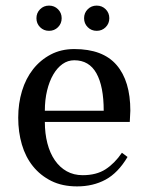

<svg xmlns="http://www.w3.org/2000/svg" viewBox="-20 -655 528 685"><path d="M443 -220H140Q140 -179 149 -144Q158 -109 175.5 -83.5Q193 -58 218 -44Q243 -30 275 -30Q324 -30 356.5 -51Q389 -72 415 -110L435 -95Q401 -38 356.5 -14Q312 10 255 10Q202 10 163 -9.5Q124 -29 97.5 -62Q71 -95 58 -139.5Q45 -184 45 -235Q45 -286 58.5 -330.5Q72 -375 98 -408Q124 -441 161 -460.5Q198 -480 245 -480Q347 -480 396 -423Q445 -366 445 -260ZM350 -260Q350 -347 324 -393.5Q298 -440 245 -440Q222 -440 203 -426.5Q184 -413 170 -389Q156 -365 148 -332Q140 -299 140 -260ZM370 -590Q370 -571 357 -558Q344 -545 325 -545Q306 -545 293 -558Q280 -571 280 -590Q280 -609 293 -622Q306 -635 325 -635Q344 -635 357 -622Q370 -609 370 -590ZM200 -590Q200 -571 187 -558Q174 -545 155 -545Q136 -545 123 -558Q110 -571 110 -590Q110 -609 123 -622Q136 -635 155 -635Q174 -635 187 -622Q200 -609 200 -590Z"/></svg>

Font: Philosopher
Style: Regular
Weight: 400
Designer: Jovanny Lemonad
Foundry: Jovanny Lemonad
Version: Version 1.000